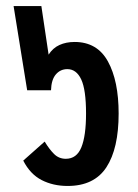

<svg xmlns="http://www.w3.org/2000/svg" viewBox="-20 -604 456 636"><path d="M204 12Q156 12 118 -7.5Q80 -27 57 -72L128 -135Q143 -110 159 -94Q175 -78 198 -78Q234 -78 249.5 -116Q265 -154 265 -228Q265 -307 249 -341Q233 -375 203 -375Q180 -375 165 -357.5Q150 -340 149 -305H70L25 -584H117L141 -423Q155 -445 177 -455Q199 -465 227 -465Q302 -465 337.5 -400.5Q373 -336 373 -228Q373 -112 332.5 -50Q292 12 204 12Z"/></svg>

Font: Noto Sans Thai ExtCond SemBd
Style: Regular
Weight: 600
Width: 2
Designer: Monotype Design Team
Foundry: Monotype Imaging Inc.
Version: Version 2.002; ttfautohint (v1.8.4.7-5d5b)